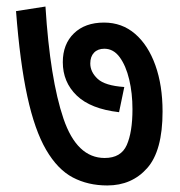

<svg xmlns="http://www.w3.org/2000/svg" viewBox="-20 -612 549 587"><path d="M477 -271Q477 -151 430 -98Q383 -45 308 -45Q249 -45 202.5 -69.5Q156 -94 121 -154Q86 -214 63.5 -317.5Q41 -421 29 -578L119 -592Q133 -370 174 -249.5Q215 -129 300 -129Q350 -129 367.5 -168.5Q385 -208 385 -278Q385 -327 375 -369Q365 -411 346 -437Q327 -463 299 -463Q279 -463 267.5 -451Q256 -439 256 -418Q256 -392 278.5 -371Q301 -350 360 -346L344 -269Q257 -279 214.5 -320Q172 -361 172 -422Q172 -477 206 -510Q240 -543 298 -543Q353 -543 393 -508.5Q433 -474 455 -412.5Q477 -351 477 -271Z"/></svg>

Font: Noto Sans SemiCondensed Medium
Style: Italic
Weight: 500
Width: 4
Italic angle: -12°
Designer: Monotype Design Team
Foundry: Monotype Imaging Inc.
Version: Version 2.013; ttfautohint (v1.8.4.7-5d5b)